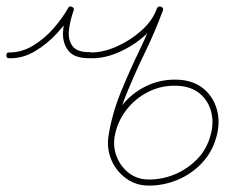

<svg xmlns="http://www.w3.org/2000/svg" viewBox="-29 -571 725 600"><path d="M0 -389Q-10 -389 -9 -398Q-9 -408 0 -407Q39 -407 74.5 -428.5Q110 -450 138 -482Q166 -514 184 -546Q184 -546 184 -546Q184 -546 184 -546Q188 -554 197 -549Q205 -545 200 -536Q181 -502 150 -468Q119 -434 80.5 -411Q42 -388 0 -389Q0 -389 0 -389Q0 -389 0 -389ZM195 -550Q204 -547 201 -538Q190 -507 186.5 -477Q183 -447 197.5 -427Q212 -407 255 -408Q255 -408 255 -407Q255 -407 255 -407Q255 -407 255 -407Q294 -407 336.5 -426Q379 -445 413.5 -476Q448 -507 461 -544Q465 -553 473 -550Q482 -547 479 -538Q464 -497 427 -463Q390 -429 344 -408.5Q298 -388 255 -389Q255 -389 255 -389Q255 -389 255 -389Q255 -389 255 -389Q204 -388 185 -412Q166 -436 168 -471.5Q170 -507 183 -544Q186 -553 195 -550ZM462 -544Q466 -553 474 -550Q483 -547 480 -538Q456 -473 424.5 -408Q393 -343 366 -277Q339 -211 329 -143Q324 -110 336.5 -79.5Q349 -49 375 -29.5Q401 -10 436 -10Q479 -10 518 -26.5Q557 -43 586.5 -73Q616 -103 628 -145Q640 -184 631.5 -219.5Q623 -255 596 -278Q569 -301 525 -303Q477 -305 435.5 -284.5Q394 -264 365.5 -227Q337 -190 329 -143Q329 -143 329 -143Q329 -143 329 -143Q327 -133 318 -135Q308 -136 310 -146Q319 -198 350 -238.5Q381 -279 427 -301.5Q473 -324 526 -322Q576 -320 607.5 -293.5Q639 -267 649.5 -226Q660 -185 646 -139Q633 -94 601 -60.5Q569 -27 526 -9Q483 9 436 9Q396 9 365 -13.5Q334 -36 319 -71.5Q304 -107 310 -146Q321 -215 348 -281.5Q375 -348 406.5 -413Q438 -478 462 -544Q462 -544 462 -544Q462 -544 462 -544Z"/></svg>

Font: FRB American Cursive Guidelines Arrows Extralight
Style: Italic
Weight: 200
Italic angle: -25°
Version: Version 2.0;Modular Font Editor K font №1